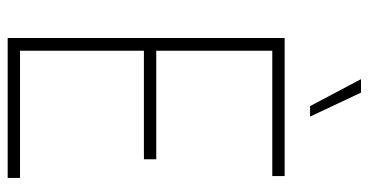

<svg xmlns="http://www.w3.org/2000/svg" viewBox="-256 -728 984 513"><g transform="rotate(90 236.5 -472.0)"><path d="M82 0V-740H451V-707H116V-33H456V0ZM112 -364V-397H406V-364ZM264 -808 192 -944H228L292 -808Z"/></g></svg>

Font: Encode Sans Condensed Thin
Style: Regular
Weight: 100
Width: 3
Designer: Multiple Designers
Foundry: Impallari Type
Version: Version 3.002